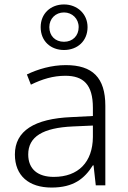

<svg xmlns="http://www.w3.org/2000/svg" viewBox="-20 -834 576 864"><path d="M268 -609C328 -609 374 -649 374 -712C374 -772 327 -814 268 -814C208 -814 163 -773 163 -712C163 -648 209 -609 268 -609ZM268 -646C228 -646 202 -673 202 -712C202 -750 230 -778 268 -778C305 -778 334 -750 334 -712C334 -673 307 -646 268 -646ZM276 -541C212 -541 151 -523 101 -499L119 -453C170 -478 219 -493 274 -493C355 -493 398 -454 398 -349V-312L301 -307C135 -300 47 -245 47 -139C47 -43 110 10 212 10C311 10 360 -30 398 -90H401L411 0H454V-358C454 -485 396 -541 276 -541ZM308 -265 398 -269V-217C397 -105 333 -38 222 -38C150 -38 107 -73 107 -139C107 -219 173 -259 308 -265Z"/></svg>

Font: Noto Sans Ethiopic Light
Style: Regular
Weight: 300
Designer: Monotype Design Team
Foundry: Monotype Imaging Inc.
Version: Version 2.102